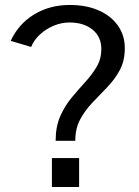

<svg xmlns="http://www.w3.org/2000/svg" viewBox="-20 -753 561 773"><path d="M23 -588.5Q54.5 -656.5 117.2 -694.8Q180 -733 261 -733Q328 -733 378 -710.8Q428 -688.5 455.2 -649.2Q482.5 -610 482.5 -559.5Q482.5 -508.5 462.5 -471.2Q442.5 -434 412.8 -403Q383 -372 353.2 -341Q323.5 -310 303.2 -273Q283 -236 283 -186H204Q204 -243 222.5 -285Q241 -327 268.5 -360Q296 -393 323.2 -422.8Q350.5 -452.5 369.2 -484.2Q388 -516 388 -555.5Q388 -605 352.5 -633.8Q317 -662.5 260 -662.5Q227.5 -662.5 196.2 -649.5Q165 -636.5 140.8 -614.2Q116.5 -592 105.5 -564ZM298.5 -116.5V0H189V-116.5Z"/></svg>

Font: Public Sans
Style: Regular
Weight: 400
Designer: The Public Sans project authors (U.S. Web Design System). Libre Franklin designed by Pablo Impallari and Rodrigo Fuenzal
Version: Version 1.008; ttfautohint (v1.8.1) -l 8 -r 50 -G 200 -x 14 